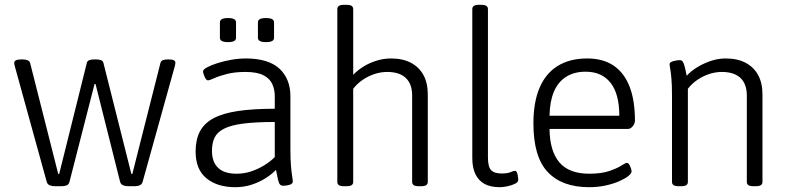

<svg xmlns="http://www.w3.org/2000/svg" viewBox="-20 -772 3270 798"><path d="M209 2Q196 2 186.5 -2Q177 -6 174 -17L42 -495Q41 -498 40 -502.5Q39 -507 39 -510Q39 -518 46.5 -521.5Q54 -525 69 -525H75Q86 -525 94.5 -521.5Q103 -518 105 -511L222 -49H226L341 -511Q343 -519 351 -522Q359 -525 372 -525H380Q391 -525 399.5 -522Q408 -519 410 -510L526 -49H530L647 -511Q649 -519 657 -522Q665 -525 677 -525H682Q696 -525 702.5 -521.5Q709 -518 709 -511Q709 -508 708 -503.5Q707 -499 706 -495L573 -17Q570 -6 561 -2Q552 2 539 2H514Q501 2 491.5 -2Q482 -6 479 -17L377 -423H373L269 -17Q266 -5 257 -1.5Q248 2 234 2Z M958 6Q883 6 838 -31Q793 -68 793 -142Q793 -191 810.5 -225Q828 -259 866.5 -280Q905 -301 968 -310.5Q1031 -320 1122 -320V-373Q1122 -400 1111.5 -423Q1101 -446 1074.5 -459.5Q1048 -473 1000 -473Q956 -473 923 -464.5Q890 -456 870.5 -447Q851 -438 844 -438Q841 -438 837.5 -441.5Q834 -445 831 -451.5Q828 -458 826 -464.5Q824 -471 824 -476Q824 -483 840.5 -492Q857 -501 883.5 -509.5Q910 -518 941 -523.5Q972 -529 1003 -529Q1048 -529 1083 -518.5Q1118 -508 1140.5 -487.5Q1163 -467 1175 -438Q1187 -409 1187 -372V-150Q1187 -108 1189.5 -80.5Q1192 -53 1194.5 -38Q1197 -23 1197 -17Q1197 -13 1193.5 -9.5Q1190 -6 1184 -4Q1178 -2 1171 -1Q1164 0 1157 0Q1149 0 1144 -5Q1139 -10 1135.5 -25Q1132 -40 1127 -66Q1110 -48 1084 -31.5Q1058 -15 1026 -4.5Q994 6 958 6ZM963 -50Q995 -50 1023.5 -59.5Q1052 -69 1077.5 -84.5Q1103 -100 1122 -119V-265Q1043 -265 992 -258.5Q941 -252 912 -237.5Q883 -223 872 -200.5Q861 -178 861 -145Q861 -99 886.5 -74.5Q912 -50 963 -50ZM1085 -597Q1068 -597 1060 -601.5Q1052 -606 1052 -615V-679Q1052 -688 1060 -692.5Q1068 -697 1085 -697Q1103 -697 1111 -692.5Q1119 -688 1119 -679V-615Q1119 -606 1111 -601.5Q1103 -597 1085 -597ZM928 -597Q910 -597 902 -601.5Q894 -606 894 -615V-679Q894 -688 902 -692.5Q910 -697 928 -697Q945 -697 953 -692.5Q961 -688 961 -679V-615Q961 -606 953 -601.5Q945 -597 928 -597Z M1411 2Q1395 2 1388.5 -2.5Q1382 -7 1382 -16V-734Q1382 -743 1388.5 -747.5Q1395 -752 1411 -752H1419Q1435 -752 1441.5 -747.5Q1448 -743 1448 -734V-461Q1466 -480 1491 -495.5Q1516 -511 1545.5 -520Q1575 -529 1605 -529Q1654 -529 1688 -511Q1722 -493 1740 -460Q1758 -427 1758 -379V-16Q1758 -7 1751.5 -2.5Q1745 2 1729 2H1722Q1706 2 1699.5 -2.5Q1693 -7 1693 -16V-375Q1693 -423 1666.5 -448Q1640 -473 1589 -473Q1563 -473 1537 -464.5Q1511 -456 1488 -440.5Q1465 -425 1448 -403V-16Q1448 -7 1441.5 -2.5Q1435 2 1419 2Z M2057 6Q2019 6 1994 -7.5Q1969 -21 1956 -48Q1943 -75 1943 -115V-734Q1943 -743 1949.5 -747.5Q1956 -752 1972 -752H1979Q1995 -752 2001.5 -747.5Q2008 -743 2008 -734V-118Q2008 -79 2021 -65Q2034 -51 2065 -51Q2090 -51 2102 -56.5Q2114 -62 2121 -62Q2125 -62 2127.5 -57Q2130 -52 2131.5 -45.5Q2133 -39 2133.5 -33Q2134 -27 2134 -24Q2134 -15 2121 -8.5Q2108 -2 2090 2Q2072 6 2057 6Z M2428 6Q2316 6 2256.5 -57Q2197 -120 2197 -259Q2197 -347 2222.5 -407Q2248 -467 2298 -498Q2348 -529 2421 -529Q2486 -529 2530 -499.5Q2574 -470 2596.5 -412.5Q2619 -355 2619 -270Q2619 -263 2615 -255Q2611 -247 2604 -241.5Q2597 -236 2589 -236H2264Q2265 -144 2305 -97Q2345 -50 2429 -50Q2479 -50 2511.5 -61Q2544 -72 2562 -83.5Q2580 -95 2585 -95Q2591 -95 2595 -88.5Q2599 -82 2602 -73.5Q2605 -65 2605 -60Q2605 -51 2591 -40Q2577 -29 2553 -18.5Q2529 -8 2497 -1Q2465 6 2428 6ZM2264 -291H2554Q2554 -382 2517.5 -428Q2481 -474 2414 -474Q2366 -474 2332.5 -452.5Q2299 -431 2282 -390.5Q2265 -350 2264 -291Z M2802 2Q2786 2 2779.5 -2.5Q2773 -7 2773 -16V-373Q2773 -420 2770.5 -446.5Q2768 -473 2765.5 -486.5Q2763 -500 2763 -506Q2763 -510 2767.5 -513Q2772 -516 2778.5 -518Q2785 -520 2792.5 -521Q2800 -522 2805 -522Q2813 -522 2817 -517Q2821 -512 2825 -498Q2829 -484 2834 -457Q2852 -477 2878.5 -493Q2905 -509 2935 -519Q2965 -529 2996 -529Q3045 -529 3079 -511Q3113 -493 3131 -460Q3149 -427 3149 -379V-16Q3149 -7 3142.5 -2.5Q3136 2 3120 2H3113Q3097 2 3090.5 -2.5Q3084 -7 3084 -16V-375Q3084 -423 3057.5 -448Q3031 -473 2980 -473Q2954 -473 2928 -464.5Q2902 -456 2879 -440.5Q2856 -425 2839 -403V-16Q2839 -7 2832.5 -2.5Q2826 2 2810 2Z"/></svg>

Font: Asap Light
Style: Regular
Weight: 300
Designer: Pablo Cosgaya
Foundry: Omnibus-Type
Version: Version 3.001